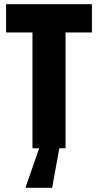

<svg xmlns="http://www.w3.org/2000/svg" viewBox="-20 -708 468 917"><path d="M135 0V-553H9V-688H419V-553H293V0ZM103 189V184L170 -8H264V-3L229 189Z"/></svg>

Font: Saira Condensed ExtraBold
Style: Regular
Weight: 800
Width: 3
Designer: Hector Gatti with collaboration of the Omnibus-Type team
Foundry: Omnibus-Type
Version: Version 1.101